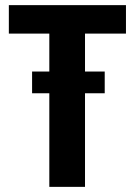

<svg xmlns="http://www.w3.org/2000/svg" viewBox="-20 -731 525 751"><path d="M389.6 -366.2Q370.1 -366.2 312.5 -366.2Q312.5 -274.4 312.5 0Q277.3 0 172.9 0Q172.9 -91.8 172.9 -366.2Q156.2 -366.2 105.5 -366.2Q105.5 -386.7 105.5 -451.2Q122.1 -451.2 172.9 -451.2Q172.9 -488.3 172.9 -599.6Q133.8 -599.6 14.6 -599.6Q14.6 -617.2 14.6 -668.9Q14.6 -679.7 14.6 -710.9Q128.9 -710.9 472.7 -710.9Q472.7 -683.6 472.7 -599.6Q432.6 -599.6 312.5 -599.6Q312.5 -562.5 312.5 -451.2Q331.1 -451.2 389.6 -451.2Q389.6 -429.7 389.6 -366.2Z"/></svg>

Font: Noto Sans Hebrew DECATHLON 
Style: Bold
Weight: 400
Designer: Monotype Design Team
Version: Version 2.000;GOOG;noto-fonts:20170220:a8a215d2e889